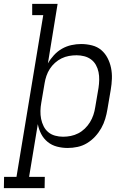

<svg xmlns="http://www.w3.org/2000/svg" viewBox="-69 -755 689 990"><path d="M161 215H-49L-48 157H16L154 -677H97V-735H228L178 -428Q191 -451 209.5 -471Q228 -491 251 -504Q274 -517 299.5 -522.5Q325 -528 349 -528Q378 -528 405.5 -521Q433 -514 453 -497Q473 -480 485.5 -456Q498 -432 503.5 -405Q509 -378 508 -349.5Q507 -321 502 -292L485 -192Q481 -167 473.5 -142Q466 -117 453 -94Q440 -71 421.5 -51Q403 -31 380 -17Q357 -3 331 2.5Q305 8 280 8Q252 8 225 1Q198 -6 177 -23Q156 -40 143.5 -64Q131 -88 126 -115L81 157H162ZM256 -50Q276 -50 296 -54Q316 -58 334.5 -67.5Q353 -77 368.5 -92Q384 -107 395 -125Q406 -143 412.5 -162.5Q419 -182 422 -202L439 -302Q442 -322 442.5 -343Q443 -364 439 -383.5Q435 -403 425.5 -420Q416 -437 400.5 -448.5Q385 -460 365.5 -465Q346 -470 326 -470Q306 -470 286.5 -466.5Q267 -463 248.5 -454Q230 -445 214.5 -431Q199 -417 188 -400Q177 -383 170.5 -364Q164 -345 161 -326L144 -226Q140 -204 139.5 -183Q139 -162 143 -142Q147 -122 156 -104Q165 -86 180 -73.5Q195 -61 215 -55.5Q235 -50 256 -50Z"/></svg>

Font: Iosevka HT Light Extended
Style: Italic
Weight: 300
Width: 7
Italic angle: -9°
Monospace: yes
Designer: Belleve Invis
Foundry: Belleve Invis
Version: Version 32.3.0; ttfautohint (v1.8.4)